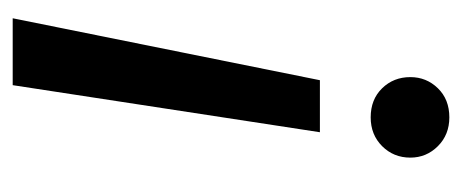

<svg xmlns="http://www.w3.org/2000/svg" viewBox="-238 -318 745 310"><g transform="rotate(90 135.0 -163.5)"><path d="M194 -307 118 189H10L110 -307ZM170 -516Q198 -516 216.5 -497.5Q235 -479 235 -453Q235 -426 216.5 -407.5Q198 -389 170 -389Q141 -389 123 -407.5Q105 -426 105 -453Q105 -479 123 -497.5Q141 -516 170 -516Z"/></g></svg>

Font: DM Sans Medium
Style: Italic
Weight: 500
Italic angle: -10°
Designer: Colophon Foundry, Jonny Pinhorn
Foundry: Colophon Foundry
Version: Version 4.004;gftools[0.9.30]